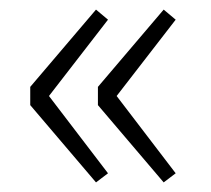

<svg xmlns="http://www.w3.org/2000/svg" viewBox="-20 -452 440 400"><path d="M180 -72 43 -233V-271L180 -432L205 -411L82 -252L205 -91ZM321 -72 184 -233V-271L321 -432L346 -411L223 -252L346 -91Z"/></svg>

Font: hySource Sans Pro Light
Style: Regular
Weight: 300
Designer: Paul D. Hunt
Foundry: Adobe Systems Incorporated
Version: Version 2.021;PS 2.000;hotconv 1.0.86;makeotf.lib2.5.63406